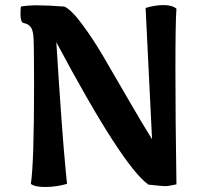

<svg xmlns="http://www.w3.org/2000/svg" viewBox="-20 -726 773 754"><path d="M672.9 -2Q642.6 4.9 629.2 4.9Q615.7 4.9 563 -1Q461.9 -71.3 201.2 -560.1Q223.6 -202.1 238.3 -53.2L243.2 -3.9Q199.7 8.3 158 8.3Q116.2 8.3 101.1 -3.9Q113.8 -81.1 113.8 -402.8Q113.8 -569.8 110.6 -589.8Q107.4 -609.9 101.6 -618.2Q92.8 -629.9 81.1 -633.3Q69.3 -636.7 67.9 -637.2Q60.5 -647 60.5 -669.2Q60.5 -691.4 62 -700.2Q86.4 -705.1 126.5 -705.1Q166.5 -705.1 232.9 -700.2Q260.3 -688 303.7 -629.2Q347.2 -570.3 386 -503.9Q424.8 -437.5 483.2 -336.7Q541.5 -235.8 577.1 -179.2L551.8 -694.8Q588.9 -706.1 622.3 -706.1Q655.8 -706.1 672.9 -691.9Q668.9 -643.1 668.9 -451.7Q668.9 -260.3 672.9 -2Z"/></svg>

Font: Marko One
Style: Regular
Weight: 400
Designer: Zhenya Spizhovyi
Foundry: Cyreal
Version: Version 1.003